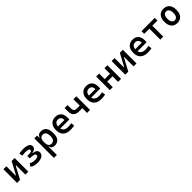

<svg xmlns="http://www.w3.org/2000/svg" viewBox="650 -2724 5146 5146"><g transform="rotate(-45 3222.5 -151.0)"><path d="M156.7 0V-163.6H202.6L391.6 -517.6H425.8V-354H383.3L194.3 0ZM79.6 0V-517.6H191.9V0ZM394 0V-517.6H506.3V0Z M857.4 9.8Q817.4 9.8 777.6 4.4Q737.8 -1 702.6 -14.6Q667.5 -28.3 639.6 -53.7L692.9 -133.8Q728 -109.9 772.9 -100.3Q817.9 -90.8 853.5 -90.8Q894 -90.8 921.9 -98.1Q949.7 -105.5 964.1 -120.4Q978.5 -135.3 978.5 -155.8Q978.5 -189.5 940.4 -206.1Q902.3 -222.7 807.6 -222.7H787.1L781.7 -315.4H809.1Q874 -315.4 906 -321.3Q938 -327.1 948.2 -338.6Q958.5 -350.1 958.5 -366.7Q958.5 -396.5 923.6 -411.6Q888.7 -426.8 824.2 -426.8Q790.5 -426.8 763.9 -423.6Q737.3 -420.4 694.8 -416L681.2 -514.6Q717.8 -519.5 750.5 -523.4Q783.2 -527.3 835 -527.3Q944.8 -527.3 1009.5 -495.4Q1074.2 -463.4 1074.2 -394Q1074.2 -367.7 1059.3 -343Q1044.4 -318.4 1015.1 -301Q985.8 -283.7 942.4 -278.8V-268.1Q1018.6 -258.8 1056.4 -226.8Q1094.2 -194.8 1094.2 -142.6Q1094.2 -73.7 1030 -32Q965.8 9.8 857.4 9.8Z M1251.5 224.6V-517.6H1354L1363.8 -408.2V224.6ZM1507.8 9.8Q1449.7 9.8 1414.6 -17.1Q1379.4 -43.9 1373.5 -93.8H1328.6L1363.8 -246.1Q1363.8 -167.5 1392.3 -128.2Q1420.9 -88.9 1481 -88.9Q1540 -88.9 1570.6 -130.9Q1601.1 -172.9 1601.1 -255.4Q1601.1 -340.3 1570.3 -384.5Q1539.6 -428.7 1481 -428.7Q1422.9 -428.7 1393.3 -389.2Q1363.8 -349.6 1363.8 -271L1330.1 -423.8H1369.1Q1377 -473.6 1412.1 -500.5Q1447.3 -527.3 1507.8 -527.3Q1608.4 -527.3 1660.9 -457.8Q1713.4 -388.2 1713.4 -255.4Q1713.4 -125.5 1660.9 -57.9Q1608.4 9.8 1507.8 9.8Z M2094.7 9.8Q1961.4 9.8 1889.2 -59.8Q1816.9 -129.4 1816.9 -259.8Q1816.9 -386.7 1878.2 -457Q1939.5 -527.3 2051.8 -527.3Q2158.2 -527.3 2216.6 -463.4Q2274.9 -399.4 2274.9 -277.3Q2274.9 -242.2 2272 -210.9H1903.8V-293.9H2170.4Q2170.4 -358.4 2139.2 -392.8Q2107.9 -427.2 2052.7 -427.2Q1990.7 -427.2 1956.8 -384.8Q1922.9 -342.3 1922.9 -264.6Q1922.9 -179.7 1970.5 -135.5Q2018.1 -91.3 2106.4 -91.3Q2139.2 -91.3 2171.4 -95Q2203.6 -98.6 2236.8 -105L2249.5 -3.9Q2202.6 4.9 2163.6 7.3Q2124.5 9.8 2094.7 9.8Z M2605.5 -180.2Q2500.5 -180.2 2449.7 -233.2Q2398.9 -286.1 2398.9 -395.5V-517.6H2511.2V-395.5Q2511.2 -335 2537.6 -305.4Q2564 -275.9 2618.7 -275.9H2761.2V-180.2ZM2732.9 0V-517.6H2845.2V0Z M3266.6 9.8Q3133.3 9.8 3061 -59.8Q2988.8 -129.4 2988.8 -259.8Q2988.8 -386.7 3050 -457Q3111.3 -527.3 3223.6 -527.3Q3330.1 -527.3 3388.4 -463.4Q3446.8 -399.4 3446.8 -277.3Q3446.8 -242.2 3443.8 -210.9H3075.7V-293.9H3342.3Q3342.3 -358.4 3311 -392.8Q3279.8 -427.2 3224.6 -427.2Q3162.6 -427.2 3128.7 -384.8Q3094.7 -342.3 3094.7 -264.6Q3094.7 -179.7 3142.3 -135.5Q3189.9 -91.3 3278.3 -91.3Q3311 -91.3 3343.3 -95Q3375.5 -98.6 3408.7 -105L3421.4 -3.9Q3374.5 4.9 3335.4 7.3Q3296.4 9.8 3266.6 9.8Z M3909.7 0V-517.6H4022V0ZM3595.2 0V-517.6H3707.5V0ZM3642.6 -210.9V-306.6H3985.8V-210.9Z M4258.3 0V-163.6H4304.2L4493.2 -517.6H4527.3V-354H4484.9L4295.9 0ZM4181.2 0V-517.6H4293.5V0ZM4495.6 0V-517.6H4607.9V0Z M5024.4 9.8Q4891.1 9.8 4818.8 -59.8Q4746.6 -129.4 4746.6 -259.8Q4746.6 -386.7 4807.9 -457Q4869.1 -527.3 4981.4 -527.3Q5087.9 -527.3 5146.2 -463.4Q5204.6 -399.4 5204.6 -277.3Q5204.6 -242.2 5201.7 -210.9H4833.5V-293.9H5100.1Q5100.1 -358.4 5068.8 -392.8Q5037.6 -427.2 4982.4 -427.2Q4920.4 -427.2 4886.5 -384.8Q4852.5 -342.3 4852.5 -264.6Q4852.5 -179.7 4900.1 -135.5Q4947.8 -91.3 5036.1 -91.3Q5068.8 -91.3 5101.1 -95Q5133.3 -98.6 5166.5 -105L5179.2 -3.9Q5132.3 4.9 5093.3 7.3Q5054.2 9.8 5024.4 9.8Z M5510.3 0V-517.6H5622.6V0ZM5314.9 -415.5V-517.6H5817.9V-415.5Z M6152.3 9.8Q6043.5 9.8 5983.4 -60.5Q5923.3 -130.9 5923.3 -258.8Q5923.3 -387.2 5983.4 -457.3Q6043.5 -527.3 6152.3 -527.3Q6261.2 -527.3 6321.3 -457.3Q6381.3 -387.2 6381.3 -258.8Q6381.3 -130.9 6321.3 -60.5Q6261.2 9.8 6152.3 9.8ZM6152.3 -92.8Q6206.5 -92.8 6236.1 -136.2Q6265.6 -179.7 6265.6 -258.8Q6265.6 -338.4 6236.1 -381.6Q6206.5 -424.8 6152.3 -424.8Q6098.1 -424.8 6068.6 -381.6Q6039.1 -338.4 6039.1 -258.8Q6039.1 -179.7 6068.6 -136.2Q6098.1 -92.8 6152.3 -92.8Z"/></g></svg>

Font: Cascadia Mono Medium
Style: Regular
Weight: 500
Monospace: yes
Designer: Aaron Bell
Foundry: Saja Typeworks
Version: Version 2407.024